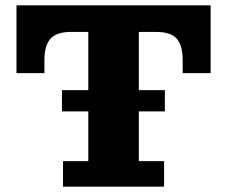

<svg xmlns="http://www.w3.org/2000/svg" viewBox="-20 -702 854 722"><path d="M217 0V-96H312V-283H213V-363H312V-582H247Q193 -582 170 -556.5Q147 -531 147 -475V-427H42V-682H772V-427H667V-475Q667 -531 644.5 -556.5Q622 -582 567 -582H502V-363H600V-283H502V-96H597V0Z"/></svg>

Font: Montagu Slab 16pt
Style: Bold
Weight: 700
Designer: Florian Karsten
Foundry: Florian Karsten
Version: Version 1.000; ttfautohint (v1.8.3)